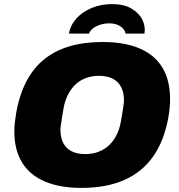

<svg xmlns="http://www.w3.org/2000/svg" viewBox="-20 -905 873 937"><path d="M377 12Q273 12 199.5 -19Q126 -50 88 -111.5Q50 -173 50 -264Q50 -285 52.5 -307.5Q55 -330 59 -354Q79 -468 131 -545Q183 -622 270 -661Q357 -700 482 -700Q587 -700 660.5 -669Q734 -638 772 -576Q810 -514 810 -421Q810 -401 808 -379Q806 -357 802 -334Q782 -220 728.5 -143Q675 -66 587.5 -27Q500 12 377 12ZM396 -153Q432 -153 461.5 -164.5Q491 -176 513 -197Q535 -218 549.5 -247.5Q564 -277 570 -312Q575 -341 578 -359.5Q581 -378 582.5 -389Q584 -400 584.5 -406Q585 -412 585 -417Q585 -453 571.5 -479.5Q558 -506 531 -520.5Q504 -535 463 -535Q427 -535 397.5 -523.5Q368 -512 346.5 -491Q325 -470 310.5 -440.5Q296 -411 290 -376Q285 -346 282 -327.5Q279 -309 277.5 -298Q276 -287 275.5 -281Q275 -275 275 -270Q275 -235 288 -208.5Q301 -182 328 -167.5Q355 -153 396 -153ZM316 -741Q324 -783 353.5 -815.5Q383 -848 428.5 -866.5Q474 -885 527 -885Q585 -885 622 -863Q659 -841 675 -808Q691 -775 685 -741H592Q592 -752 582.5 -763.5Q573 -775 555.5 -783Q538 -791 513 -791Q490 -791 469.5 -784.5Q449 -778 434.5 -767Q420 -756 414 -741Z"/></svg>

Font: Archivo SemiBold Black
Style: Italic
Weight: 900
Italic angle: -10°
Version: Version 2.001